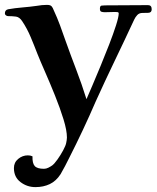

<svg xmlns="http://www.w3.org/2000/svg" viewBox="-20 -559 641 786"><path d="M601 -521Q601 -507 587 -506.5Q573 -506 563 -506Q550 -506 542 -497.5Q534 -489 529 -478Q490 -394 450 -311Q410 -228 372 -144Q347 -86 319.5 -27.5Q292 31 263 88Q255 104 246.5 120.5Q238 137 228 154Q210 182 184 194.5Q158 207 125 207Q91 207 64 186.5Q37 166 37 129Q37 106 54.5 91.5Q72 77 94 77Q105 77 113 81Q112 109 122 120.5Q132 132 160 132Q169 132 178 127.5Q187 123 194 118Q203 111 215.5 93.5Q228 76 238.5 56.5Q249 37 251 26Q252 21 253 15Q254 9 254 4Q254 -25 240 -70.5Q226 -116 205.5 -167Q185 -218 165 -263.5Q145 -309 133 -339Q120 -373 105.5 -407.5Q91 -442 71 -472Q60 -489 45.5 -491Q31 -493 13 -493Q9 -493 4.5 -496Q0 -499 0 -504Q0 -518 13 -521Q41 -526 71.5 -528.5Q102 -531 130 -535Q141 -537 151.5 -538Q162 -539 172 -539Q186 -539 191 -533.5Q196 -528 200 -517Q214 -487 225.5 -456Q237 -425 248 -393Q269 -334 292 -274Q315 -214 334 -153Q342 -171 357.5 -207.5Q373 -244 391.5 -288.5Q410 -333 427 -377Q444 -421 455 -455.5Q466 -490 466 -504Q466 -509 460 -509.5Q454 -510 451 -510Q441 -510 430.5 -509.5Q420 -509 409 -509Q401 -509 395 -511Q389 -513 389 -523Q389 -535 395.5 -536Q402 -537 410 -537Q454 -537 498.5 -537.5Q543 -538 586 -538Q601 -538 601 -521Z"/></svg>

Font: Kaisei Opti
Style: Bold
Weight: 700
Designer: Font-Kai, 金井和夫
Foundry: KAZUO KANAI
Version: Version 5.003